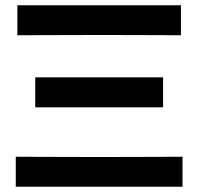

<svg xmlns="http://www.w3.org/2000/svg" viewBox="-20 -710 763 730"><path d="M40 0V-114Q45 -114 167.5 -113.5Q290 -113 357 -113Q424 -113 546.5 -113.5Q669 -114 674 -114V0ZM46 -576V-690H668V-576Q666 -576 552.5 -576.5Q439 -577 375 -577Q305 -577 179.5 -576.5Q54 -576 46 -576ZM114 -302V-416H600V-302Z"/></svg>

Font: Coval
Style: Bold
Weight: 700
Foundry: Context Ltd
Version: Version 001.000